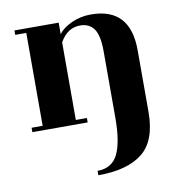

<svg xmlns="http://www.w3.org/2000/svg" viewBox="-80 -543 785 855"><g transform="rotate(-10 312.5 -115.5)"><path d="M240 -460V-408Q259 -434 299.5 -452.5Q340 -471 387 -471Q565 -471 565 -278V0Q565 131 496.5 185.5Q428 240 296 240V220Q361 220 388 166Q415 112 415 0V-300Q415 -371 394 -401Q373 -431 331 -431Q274 -431 240 -371V-20H290V0H40V-20H90V-440H40V-460Z"/></g></svg>

Font: Rozha One
Style: Regular
Weight: 400
Designer: Tim Donaldson, Indian Type Foundry
Foundry: Indian Type Foundry
Version: Version 1.301;PS 1.0;hotconv 1.0.78;makeotf.lib2.5.61930; tt